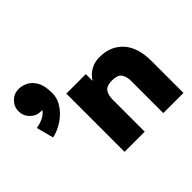

<svg xmlns="http://www.w3.org/2000/svg" viewBox="-163 -960 1184 1184"><g transform="rotate(-45 429.0 -368.0)"><path d="M31.7 -486.8Q67.4 -492.2 94.5 -506.6Q121.6 -521 133.8 -541.5Q127.9 -541 122.1 -541Q81.5 -541 53 -569.6Q24.4 -598.1 24.4 -638.7Q24.4 -679.2 53 -707.8Q81.5 -736.3 122.1 -736.3Q149.9 -736.3 179.9 -722.2Q210 -708 230.7 -672.1Q251.5 -636.2 251.5 -571.3Q251.5 -532.7 232.9 -499Q214.4 -465.3 185.3 -439.2Q156.2 -413.1 123.3 -396.5Q90.3 -379.9 61 -374.5ZM647.9 0V-279.3Q647.9 -319.8 631.3 -343Q614.7 -366.2 566.9 -366.2Q519.5 -366.2 502.7 -343Q485.8 -319.8 485.8 -279.3V0H310.1V-507.8H480V-449.2Q488.8 -464.4 506.1 -481.2Q523.4 -498 550.3 -510.3Q577.1 -522.5 613.8 -522.5Q710.4 -522.5 767.1 -459.5Q823.7 -396.5 823.7 -279.3V0Z"/></g></svg>

Font: Giphurs Black
Style: Regular
Weight: 900
Version: Version 0.920; ttfautohint (v1.8.4.7-5d5b)